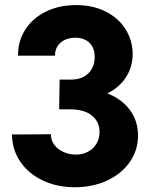

<svg xmlns="http://www.w3.org/2000/svg" viewBox="-20 -748 623 775"><path d="M28.3 -205.1 185.5 -206.1Q185.5 -180.7 200.2 -162.1Q214.8 -143.6 237.8 -133.8Q260.7 -124 286.1 -124Q313.5 -124 335.4 -135.7Q357.4 -147.5 369.6 -168.2Q381.8 -189 381.8 -214.8Q381.8 -255.9 351.6 -281.2Q321.3 -306.6 261.7 -306.6H218.8L220.7 -426.8H265.6Q295.4 -426.3 317.4 -438Q339.4 -449.7 350.8 -470.5Q362.3 -491.2 362.3 -517.6Q362.3 -554.2 341.3 -575Q320.3 -595.7 284.2 -595.7Q247.6 -595.7 224.6 -575.7Q201.7 -555.7 202.1 -523.4H52.7Q52.2 -582 82 -628.4Q111.8 -674.8 165.3 -701.2Q218.8 -727.5 287.1 -727.5Q355 -727.5 407 -701.2Q459 -674.8 487.1 -629.6Q515.1 -584.5 515.6 -530.3Q515.1 -477.1 488 -435.5Q460.9 -394 413.1 -371.1Q471.2 -348.6 504.2 -304.4Q537.1 -260.3 537.1 -200.2Q537.1 -142.1 504.2 -94.5Q471.2 -46.9 412.8 -19.5Q354.5 7.8 282.2 7.8Q211.4 7.8 153.8 -19Q96.2 -45.9 62.7 -94.2Q29.3 -142.6 28.3 -205.1Z"/></svg>

Font: Reddit Sans Strawberry ExBold
Style: Regular
Weight: 800
Designer: Stephen Hutchings
Foundry: Reddit
Version: Version 1.013